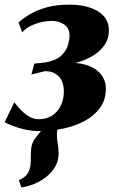

<svg xmlns="http://www.w3.org/2000/svg" viewBox="-33 -554 511 827"><path d="M59 253 48 221.5Q70 213 80.5 200.5Q91 188 95.5 172Q99 159 99.5 142Q100 125 100 106.5Q100 65 119 41.5Q138 18 154 -3L240.5 -49.5Q227 -32 219.5 -13Q212 6 212 26.5Q212 42 215.8 64.8Q219.5 87.5 219.5 109Q219.5 138 204.8 163.5Q190 189 166 208Q143.5 226 115.5 237.8Q87.5 249.5 59 253ZM139.5 10.5Q104.5 10.5 74.2 3.8Q44 -3 21.5 -12Q-1 -21 -13 -27.5L28.5 -113.5Q42 -96 58 -79.2Q74 -62.5 93.5 -51.5Q113 -40.5 134.5 -40.5Q168 -40.5 192 -56.5Q216 -72.5 229 -99.5Q242 -126.5 242 -159.5Q242 -187.5 232.5 -207Q223 -226.5 204.8 -237Q186.5 -247.5 160.5 -247.5L102 -233L115 -280L162 -285Q209.5 -293.5 231.5 -315Q253.5 -336.5 260 -360.5Q266.5 -384.5 266.5 -400.5Q266.5 -433 243.5 -448.5Q220.5 -464 190 -464Q171 -464 147 -459Q123 -454 100.5 -443Q78 -432 63 -415L46.5 -457Q67.5 -476 98 -493.8Q128.5 -511.5 169.8 -522.8Q211 -534 264.5 -534Q342.5 -534 389.2 -505.2Q436 -476.5 436 -422.5Q436 -388 418.2 -361.5Q400.5 -335 370.8 -316.2Q341 -297.5 304.5 -286.2Q268 -275 232 -271L220.5 -278Q285 -288.5 330.2 -276.5Q375.5 -264.5 399.2 -237Q423 -209.5 423 -173Q423 -123.5 397.2 -88.8Q371.5 -54 329.5 -32Q287.5 -10 237.8 0.2Q188 10.5 139.5 10.5Z"/></svg>

Font: Merriweather 96pt Black
Style: Italic
Weight: 900
Italic angle: -7.8°
Version: Version 2.101